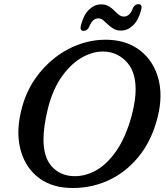

<svg xmlns="http://www.w3.org/2000/svg" viewBox="-20 -910 817 945"><path d="M519 -714Q611 -709 673.2 -658.8Q735.5 -608.5 758.8 -525Q782 -441.5 757 -338Q728 -218.5 661.5 -137.8Q595 -57 504.5 -18.2Q414 20.5 313.5 14.5Q221.5 9 160.2 -43.2Q99 -95.5 78.5 -183.5Q58 -271.5 89 -383.5Q109.5 -459 152 -521Q194.5 -583 252.5 -627.5Q310.5 -672 378.8 -694.8Q447 -717.5 519 -714ZM334 -43.5Q390.5 -39 447 -68.2Q503.5 -97.5 551 -165Q598.5 -232.5 628.5 -342Q638.5 -381 643.2 -413.8Q648 -446.5 647.5 -473.5Q647 -556.5 605.2 -603Q563.5 -649.5 503.5 -655.5Q446.5 -661 389.5 -630.5Q332.5 -600 286.5 -536.2Q240.5 -472.5 216.5 -379Q205 -332.5 199.5 -293.8Q194 -255 194 -223Q194.5 -136.5 233.5 -92.2Q272.5 -48 334 -43.5ZM575.5 -759.5Q554 -759.5 538.8 -768.5Q523.5 -777.5 511.5 -789.2Q499.5 -801 488.2 -810.2Q477 -819.5 463.5 -819.5Q434.5 -819.5 418.5 -777Q409 -758 392 -758Q370.5 -758 379 -787.5Q392 -838 418.8 -863.2Q445.5 -888.5 477.5 -888.5Q499.5 -888.5 514.8 -879.5Q530 -870.5 541.8 -858.5Q553.5 -846.5 564.8 -837.5Q576 -828.5 590 -828.5Q619.5 -828.5 634.5 -871Q644 -889.5 661.5 -889.5Q682.5 -889.5 674.5 -860Q661 -809.5 634.2 -784.5Q607.5 -759.5 575.5 -759.5Z"/></svg>

Font: Fraunces 9pt SuperSoft
Style: Italic
Weight: 400
Italic angle: -16°
Version: Version 1.000;[b76b70a41]